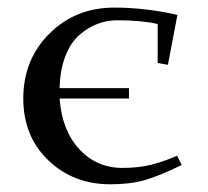

<svg xmlns="http://www.w3.org/2000/svg" viewBox="-20 -476 544 503"><path d="M41 -217.8Q41 -319.8 109.4 -387.9Q177.7 -456.1 279.8 -456.1Q360.4 -456.1 444.8 -437L419.9 -306.2L393.1 -311V-413.1Q350.6 -422.9 287.1 -422.9Q260.3 -422.9 235.1 -413.3Q210 -403.8 187.5 -384Q165 -364.3 151.1 -328.4Q137.2 -292.5 136.2 -245.1H317.9V-217.8H136.2Q142.1 -134.8 187.5 -85.4Q232.9 -36.1 300.8 -36.1Q341.8 -36.1 374 -43.9Q406.2 -51.8 443.8 -67.9L456.1 -43.9Q397.5 -15.1 359.4 -4.2Q321.3 6.8 269 6.8Q171.9 6.8 106.4 -56.2Q41 -119.1 41 -217.8Z"/></svg>

Font: Dehuti Alt
Style: Bold
Weight: 700
Version: Version 1.2